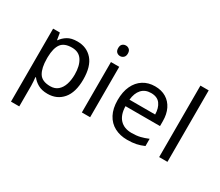

<svg xmlns="http://www.w3.org/2000/svg" viewBox="-164 -1144 2023 1768"><g transform="rotate(30 847.5 -260.0)"><path d="M340 -546Q439 -546 499.5 -477Q560 -408 560 -269Q560 -132 499.5 -61Q439 10 339 10Q277 10 236.5 -13.5Q196 -37 173 -68H167Q169 -51 171 -25Q173 1 173 20V240H85V-536H157L169 -463H173Q197 -498 236 -522Q275 -546 340 -546ZM324 -472Q242 -472 208.5 -426Q175 -380 173 -286V-269Q173 -170 205.5 -116.5Q238 -63 326 -63Q375 -63 406.5 -90Q438 -117 453.5 -163.5Q469 -210 469 -270Q469 -362 433.5 -417Q398 -472 324 -472Z M788 -536V0H700V-536ZM745 -737Q765 -737 780.5 -723.5Q796 -710 796 -681Q796 -653 780.5 -639Q765 -625 745 -625Q723 -625 708 -639Q693 -653 693 -681Q693 -710 708 -723.5Q723 -737 745 -737Z M1165 -546Q1234 -546 1283.5 -516Q1333 -486 1359.5 -431.5Q1386 -377 1386 -304V-251H1019Q1021 -160 1065.5 -112.5Q1110 -65 1190 -65Q1241 -65 1280.5 -74.5Q1320 -84 1362 -102V-25Q1321 -7 1281 1.5Q1241 10 1186 10Q1110 10 1051.5 -21Q993 -52 960.5 -113.5Q928 -175 928 -264Q928 -352 957.5 -415Q987 -478 1040.5 -512Q1094 -546 1165 -546ZM1164 -474Q1101 -474 1064.5 -433.5Q1028 -393 1021 -321H1294Q1293 -389 1262 -431.5Q1231 -474 1164 -474Z M1610 0H1522V-760H1610Z"/></g></svg>

Font: Noto Sans Hebrew Droid
Style: Regular
Weight: 400
Designer: Monotype Design Team
Foundry: Monotype Imaging Inc.
Version: Version 1.100